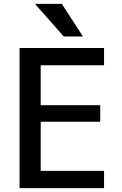

<svg xmlns="http://www.w3.org/2000/svg" viewBox="-20 -980 634 1000"><path d="M302 -960 412 -790H312L162 -960ZM192 -640V-432H502V-346H192V-90H522V0H82V-730H522V-640Z"/></svg>

Font: Mplus 1p Medium
Style: Regular
Weight: 500
Version: Version 1.061